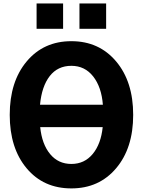

<svg xmlns="http://www.w3.org/2000/svg" viewBox="-20 -1051 810 1089"><path d="M35.2 -399.4Q35.2 -587.9 131.3 -702.6Q227.5 -817.4 384.8 -817.4Q542 -817.4 638.7 -702.6Q735.4 -587.9 735.4 -399.4Q735.4 -210.9 638.7 -96.7Q542 17.6 384.8 17.6Q226.6 17.6 130.9 -96.7Q35.2 -210.9 35.2 -399.4ZM562.5 -330.1H208Q217.8 -233.4 264.2 -177.2Q310.5 -121.1 384.8 -121.1Q459 -121.1 505.9 -177.7Q552.7 -234.4 562.5 -330.1ZM207 -457H563.5Q555.7 -557.6 508.3 -617.7Q460.9 -677.7 384.8 -677.7Q307.6 -677.7 262.2 -619.6Q216.8 -561.5 207 -457ZM187.5 -887.7V-1031.2H337.9V-887.7ZM430.7 -887.7V-1031.2H582V-887.7Z"/></svg>

Font: Gothic A1 Black
Style: Regular
Weight: 900
Version: Version 2.50